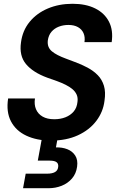

<svg xmlns="http://www.w3.org/2000/svg" viewBox="-20 -732 613 1016"><path d="M250 12Q175 12 119.5 -14Q64 -40 38 -90Q12 -140 23 -211H165Q160 -179 170.5 -154Q181 -129 205.5 -115Q230 -101 267 -101Q300 -101 326.5 -111.5Q353 -122 370 -142Q387 -162 390 -193Q393 -215 385.5 -231.5Q378 -248 363 -260.5Q348 -273 327 -283.5Q306 -294 281 -303Q256 -312 230 -321Q154 -349 117.5 -393Q81 -437 91 -507Q99 -570 136.5 -616Q174 -662 233 -687Q292 -712 364 -712Q434 -712 483.5 -687.5Q533 -663 556.5 -617.5Q580 -572 571 -509H427Q431 -536 422 -556.5Q413 -577 392.5 -588.5Q372 -600 342 -600Q315 -600 291.5 -591Q268 -582 252.5 -564Q237 -546 233 -518Q231 -499 236.5 -485Q242 -471 254.5 -460.5Q267 -450 285.5 -440.5Q304 -431 327 -422.5Q350 -414 376 -404Q412 -391 443.5 -374Q475 -357 497.5 -334Q520 -311 530 -278Q540 -245 533 -199Q526 -140 489.5 -92Q453 -44 392 -16Q331 12 250 12ZM102 264 116 187H230Q256 187 271 178.5Q286 170 288 151Q290 134 279 126Q268 118 243 118H180L203 -7H286L276 48Q309 47 336 57.5Q363 68 378 91Q393 114 388 150Q383 187 361 212.5Q339 238 306.5 251Q274 264 237 264Z"/></svg>

Font: DM Sans 36pt
Style: Bold Italic
Weight: 700
Italic angle: -10°
Designer: Colophon Foundry, Jonny Pinhorn
Foundry: Colophon Foundry
Version: Version 4.004;gftools[0.9.30]